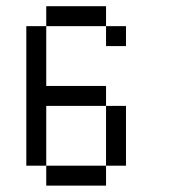

<svg xmlns="http://www.w3.org/2000/svg" viewBox="-20 -582 540 602"><path d="M312.5 -250H375V-62.5H312.5ZM125 -62.5H312.5V0H125ZM62.5 -500H125V-312.5H312.5V-250H125V-62.5H62.5ZM125 -562.5H312.5V-500H125ZM312.5 -500H375V-437.5H312.5Z"/></svg>

Font: Pixel Operator Mono
Style: Regular
Weight: 400
Monospace: yes
Designer: Jayvee Enaguas (HarvettFox96)
Version: 2016.04.25